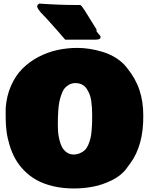

<svg xmlns="http://www.w3.org/2000/svg" viewBox="-20 -1024 843 1071"><path d="M187.5 -988.3Q187.5 -998 199.2 -1003.9Q311.5 -996.1 408.2 -996.1H427.7Q434.1 -994.6 453.1 -964.8Q491.2 -901.9 518.6 -859.4V-848.6Q521 -845.2 527.1 -838.4Q533.2 -831.5 537.1 -826.4Q541 -821.3 541 -818.4Q541 -812.5 538.3 -809.1Q535.6 -805.7 528.1 -804.4Q520.5 -803.2 516.8 -803Q513.2 -802.7 502 -802.7H343.8Q320.3 -831.1 244.1 -916L223.6 -937.5Q187.5 -973.6 187.5 -988.3ZM11.7 -367.2V-420.9Q16.6 -489.3 41.5 -545.7Q66.4 -602.1 104.7 -640.6Q143.1 -679.2 193.4 -705.8Q243.7 -732.4 298.6 -744.6Q353.5 -756.8 412.1 -756.8Q444.3 -756.8 479.2 -751.5Q514.2 -746.1 553.2 -734.4Q592.3 -722.7 628.2 -700Q664.1 -677.2 687.5 -646.5Q735.8 -587.4 757.6 -522.7Q779.3 -458 779.3 -378.9Q780.8 -213.9 707 -113.3L685.5 -84Q657.2 -44.9 604.5 -18.8Q551.8 7.3 499 17.3Q446.3 27.3 392.6 27.3Q329.6 27.3 276.4 14.6Q223.1 2 184.6 -19.5Q146 -41 115.7 -71.8Q85.4 -102.5 66.2 -136.7Q46.9 -170.9 34.4 -210.9Q22 -251 16.8 -289.1Q11.7 -327.1 11.7 -367.2ZM400.4 -560.5Q380.4 -560.5 364.5 -551.3Q348.6 -542 338.6 -528.8Q328.6 -515.6 321.3 -493.4Q314 -471.2 310.5 -453.4Q307.1 -435.5 305.2 -408.4Q303.2 -381.3 303 -366.5Q302.7 -351.6 302.7 -328.1Q302.7 -305.7 304.4 -285.4Q306.2 -265.1 311.8 -242.4Q317.4 -219.7 326.4 -202.9Q335.4 -186 351.3 -174.6Q367.2 -163.1 387.7 -162.1Q409.2 -162.1 425.8 -169.2Q442.4 -176.3 453.6 -187.3Q464.8 -198.2 472.7 -216.8Q480.5 -235.4 484.6 -252.4Q488.8 -269.5 491 -294.9Q493.2 -320.3 493.7 -338.6Q494.1 -356.9 494.1 -384.8Q494.1 -405.3 492.9 -422.9Q491.7 -440.4 488.8 -461.9Q485.8 -483.4 479 -499.8Q472.2 -516.1 462.4 -530.5Q452.6 -544.9 436.8 -552.7Q420.9 -560.5 400.4 -560.5Z"/></svg>

Font: Bowlby One SC
Style: Regular
Weight: 400
Width: 1
Version: Version 1.2